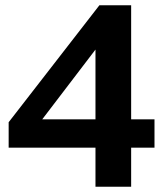

<svg xmlns="http://www.w3.org/2000/svg" viewBox="-20 -712 621 732"><path d="M344 0H480V-149H569V-257H480V-692H359L13 -246V-149H344ZM141 -257 344 -523V-257Z"/></svg>

Font: Ronzino
Style: Bold
Weight: 700
Designer: Nunzio Mazzaferro
Foundry: Collletttivo
Version: Version 1.000;Glyphs 3.3 (3337)